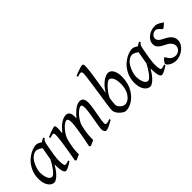

<svg xmlns="http://www.w3.org/2000/svg" viewBox="56 -1513 2303 2303"><g transform="rotate(-45 1207.5 -361.0)"><path d="M430 -33Q387 -5 361 7.5Q335 20 321 20Q312 20 304 14Q296 8 289.5 -9Q283 -26 279.5 -55.5Q276 -85 276 -133Q263 -110 245 -83.5Q227 -57 206 -34Q185 -11 162.5 4.5Q140 20 120 20Q104 20 85.5 10.5Q67 1 51.5 -19Q36 -39 26 -71Q16 -103 16 -149Q16 -188 25 -224.5Q34 -261 52 -295Q70 -329 96 -358.5Q122 -388 157 -411Q170 -420 186 -428.5Q202 -437 219 -443Q236 -449 252.5 -453Q269 -457 284 -457Q294 -457 304 -454.5Q314 -452 323 -447.5Q332 -443 340.5 -438Q349 -433 356 -428Q367 -436 380 -443.5Q393 -451 406 -457L416 -440Q407 -433 402 -427.5Q397 -422 392.5 -415Q388 -408 385.5 -398Q383 -388 379 -371Q372 -336 365.5 -299Q359 -262 354 -229.5Q349 -197 346.5 -172Q344 -147 344 -136Q344 -108 345.5 -89Q347 -70 350 -58.5Q353 -47 357.5 -42Q362 -37 368 -37Q378 -37 391.5 -39.5Q405 -42 424 -51ZM284 -210Q286 -221 288 -233L296 -280Q298 -291 300 -302Q304 -324 307.5 -342Q311 -360 313 -371Q305 -377 296.5 -383Q288 -389 278 -394Q268 -399 257 -402.5Q246 -406 234 -406Q212 -406 192 -395Q172 -384 155 -366Q138 -348 125 -324.5Q112 -301 102.5 -276.5Q93 -252 88 -228Q83 -204 83 -185Q83 -153 88.5 -128Q94 -103 103 -84.5Q112 -66 124.5 -56.5Q137 -47 152 -47Q164 -47 181 -62Q198 -77 216 -100.5Q234 -124 252 -153Q270 -182 284 -210Z M1130 -35Q1085 -9 1055 5.5Q1025 20 1004 20Q990 20 980 4.5Q970 -11 970 -37Q970 -46 973.5 -68Q977 -90 981.5 -119.5Q986 -149 992.5 -182.5Q999 -216 1003.5 -248Q1008 -280 1011.5 -307.5Q1015 -335 1015 -351Q1015 -381 1009 -394Q1003 -407 994 -407Q985 -407 971 -400.5Q957 -394 939.5 -380Q922 -366 903 -344.5Q884 -323 865 -293Q854 -276 847 -259.5Q840 -243 835.5 -225Q831 -207 827.5 -187Q824 -167 820 -144Q813 -100 812 -74.5Q811 -49 811 -32Q811 -22 811 -12Q804 -9 795 -5Q790 -2 785 0L764 8Q759 10 755 13Q745 17 739 20L723 5Q734 -45 744 -98.5Q754 -152 762 -200.5Q770 -249 774.5 -286.5Q779 -324 779 -342Q779 -379 771.5 -393Q764 -407 750 -407Q744 -407 730.5 -401Q717 -395 700 -381Q683 -367 664 -345.5Q645 -324 626 -294Q616 -278 609 -261.5Q602 -245 596.5 -226.5Q591 -208 587 -187.5Q583 -167 579 -144Q571 -100 569.5 -73.5Q568 -47 568 -29Q568 -20 568 -12Q562 -9 553 -5Q548 -2 543 0L523 8Q518 10 514 13Q504 17 498 20L482 5Q489 -29 495.5 -66.5Q502 -104 508 -141Q514 -178 519.5 -213.5Q525 -249 529 -279.5Q533 -310 535 -333.5Q537 -357 537 -371Q537 -382 535.5 -389Q534 -396 531.5 -399.5Q529 -403 525.5 -404Q522 -405 518 -405Q513 -405 504.5 -403Q496 -401 487 -398Q477 -396 466 -392L460 -411Q481 -420 501.5 -428.5Q522 -437 539.5 -443Q557 -449 570 -453Q583 -457 589 -457Q596 -457 600.5 -454.5Q605 -452 607 -446Q609 -440 610 -429Q611 -418 611 -401Q611 -396 610 -387.5Q609 -379 608.5 -369.5Q608 -360 607 -350Q606 -340 605 -331Q634 -365 659 -389.5Q684 -414 707 -428.5Q730 -443 750.5 -450Q771 -457 791 -457Q809 -457 821.5 -449.5Q834 -442 840.5 -430Q847 -418 850 -402.5Q853 -387 853 -371Q853 -362 852.5 -354.5Q852 -347 851 -336Q879 -369 903 -392Q927 -415 948 -429.5Q969 -444 987.5 -450.5Q1006 -457 1025 -457Q1039 -457 1051 -452.5Q1063 -448 1071 -437.5Q1079 -427 1083.5 -411Q1088 -395 1088 -371Q1088 -353 1085 -326.5Q1082 -300 1077 -271Q1072 -242 1066.5 -211Q1061 -180 1056 -152.5Q1051 -125 1048 -102.5Q1045 -80 1045 -66Q1045 -49 1050 -43.5Q1055 -38 1063 -38Q1077 -38 1091 -41.5Q1105 -45 1125 -53Z M1593 -298Q1592 -246 1577.5 -193.5Q1563 -141 1528 -92Q1512 -70 1491.5 -49.5Q1471 -29 1447 -14Q1423 1 1396 10.5Q1369 20 1338 20Q1328 20 1315.5 15Q1303 10 1290 0.5Q1277 -9 1264.5 -21Q1252 -33 1242.5 -47Q1233 -61 1227 -76Q1221 -91 1221 -106Q1221 -119 1224 -146Q1227 -173 1232.5 -210Q1238 -247 1244.5 -290Q1251 -333 1257.5 -377.5Q1264 -422 1270.5 -465.5Q1277 -509 1282 -546.5Q1287 -584 1290.5 -613Q1294 -642 1294 -657Q1294 -668 1291.5 -675Q1289 -682 1285 -685Q1281 -688 1276.5 -689Q1272 -690 1268 -690Q1264 -690 1255.5 -688Q1247 -686 1239 -683Q1230 -680 1219 -677L1213 -696Q1233 -705 1254.5 -713.5Q1276 -722 1295 -728Q1314 -734 1328 -738Q1342 -742 1348 -742Q1362 -742 1367 -733.5Q1372 -725 1372 -702Q1372 -687 1369.5 -662.5Q1367 -638 1363 -606.5Q1359 -575 1353.5 -538Q1348 -501 1341.5 -462Q1335 -423 1329 -383Q1323 -343 1317 -306Q1342 -348 1368.5 -377Q1395 -406 1420 -423.5Q1445 -441 1467 -449Q1489 -457 1504 -457Q1523 -457 1539.5 -446.5Q1556 -436 1568 -416Q1580 -396 1586.5 -368Q1593 -340 1593 -307Q1593 -303 1593 -298ZM1456 -392Q1447 -392 1429 -380Q1411 -368 1390 -346.5Q1369 -325 1347 -295.5Q1325 -266 1307 -230Q1301 -195 1298.5 -167.5Q1296 -140 1296 -125Q1296 -112 1303.5 -97.5Q1311 -83 1323.5 -70.5Q1336 -58 1352 -50Q1368 -42 1385 -42Q1403 -42 1418 -48.5Q1433 -55 1446 -65Q1459 -75 1469 -87.5Q1479 -100 1487 -112Q1498 -129 1505 -148Q1512 -167 1516 -186.5Q1520 -206 1521.5 -224Q1523 -242 1523 -259Q1523 -292 1517 -317.5Q1511 -343 1501.5 -359.5Q1492 -376 1480 -384Q1468 -392 1456 -392Z M2058 -33Q2015 -5 1989 7.5Q1963 20 1949 20Q1940 20 1932 14Q1924 8 1917.5 -9Q1911 -26 1907.5 -55.5Q1904 -85 1904 -133Q1891 -110 1873 -83.5Q1855 -57 1834 -34Q1813 -11 1790.5 4.5Q1768 20 1748 20Q1732 20 1713.5 10.5Q1695 1 1679.5 -19Q1664 -39 1654 -71Q1644 -103 1644 -149Q1644 -188 1653 -224.5Q1662 -261 1680 -295Q1698 -329 1724 -358.5Q1750 -388 1785 -411Q1798 -420 1814 -428.5Q1830 -437 1847 -443Q1864 -449 1880.5 -453Q1897 -457 1912 -457Q1922 -457 1932 -454.5Q1942 -452 1951 -447.5Q1960 -443 1968.5 -438Q1977 -433 1984 -428Q1995 -436 2008 -443.5Q2021 -451 2034 -457L2044 -440Q2035 -433 2030 -427.5Q2025 -422 2020.5 -415Q2016 -408 2013.5 -398Q2011 -388 2007 -371Q2000 -336 1993.5 -299Q1987 -262 1982 -229.5Q1977 -197 1974.5 -172Q1972 -147 1972 -136Q1972 -108 1973.5 -89Q1975 -70 1978 -58.5Q1981 -47 1985.5 -42Q1990 -37 1996 -37Q2006 -37 2019.5 -39.5Q2033 -42 2052 -51ZM1912 -210Q1914 -221 1916 -233L1924 -280Q1926 -291 1928 -302Q1932 -324 1935.5 -342Q1939 -360 1941 -371Q1933 -377 1924.5 -383Q1916 -389 1906 -394Q1896 -399 1885 -402.5Q1874 -406 1862 -406Q1840 -406 1820 -395Q1800 -384 1783 -366Q1766 -348 1753 -324.5Q1740 -301 1730.5 -276.5Q1721 -252 1716 -228Q1711 -204 1711 -185Q1711 -153 1716.5 -128Q1722 -103 1731 -84.5Q1740 -66 1752.5 -56.5Q1765 -47 1780 -47Q1792 -47 1809 -62Q1826 -77 1844 -100.5Q1862 -124 1880 -153Q1898 -182 1912 -210Z M2409 -412Q2399 -401 2389.5 -392Q2380 -383 2371.5 -376Q2363 -369 2356.5 -365.5Q2350 -362 2347 -362Q2340 -362 2333 -370.5Q2326 -379 2317 -389Q2308 -399 2296 -407.5Q2284 -416 2268 -416Q2255 -416 2241.5 -411Q2228 -406 2217.5 -397Q2207 -388 2200.5 -375Q2194 -362 2194 -346Q2194 -329 2210.5 -310Q2227 -291 2266 -273Q2286 -264 2306 -251.5Q2326 -239 2342 -223.5Q2358 -208 2368 -187.5Q2378 -167 2378 -141Q2378 -107 2360.5 -77.5Q2343 -48 2316 -26.5Q2289 -5 2256 7.5Q2223 20 2191 20Q2168 20 2145.5 13.5Q2123 7 2105.5 -3.5Q2088 -14 2077 -26Q2066 -38 2066 -48Q2066 -53 2072 -63.5Q2078 -74 2086 -84Q2094 -94 2102 -101.5Q2110 -109 2116 -109Q2119 -109 2123 -103Q2127 -97 2132.5 -88Q2138 -79 2145.5 -68Q2153 -57 2165 -48Q2177 -39 2193 -33Q2209 -27 2230 -27Q2247 -27 2262.5 -33.5Q2278 -40 2289.5 -51Q2301 -62 2307.5 -77Q2314 -92 2314 -109Q2314 -128 2306 -143.5Q2298 -159 2285.5 -171.5Q2273 -184 2255.5 -194Q2238 -204 2220 -213Q2194 -225 2176.5 -237.5Q2159 -250 2148 -262.5Q2137 -275 2132.5 -289Q2128 -303 2128 -319Q2128 -350 2143 -375Q2158 -400 2182 -418.5Q2206 -437 2235.5 -447Q2265 -457 2294 -457Q2319 -457 2336 -451Q2353 -445 2366 -437.5Q2379 -430 2389 -422.5Q2399 -415 2409 -412Z"/></g></svg>

Font: Oxford Ugaritic
Style: Regular
Weight: 400
Designer: Jacob Thomas
Foundry: Bengal Creative Media Limited
Version: Version 1.000